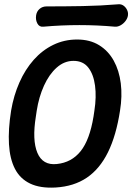

<svg xmlns="http://www.w3.org/2000/svg" viewBox="-20 -865 620 899"><path d="M542 -347Q524 -230 485.5 -152Q447 -74 386.5 -33Q326 8 240 13Q168 17 121 -5.5Q74 -28 50 -74.5Q26 -121 22 -190Q18 -259 32 -347Q44 -418 71 -479Q98 -540 138 -585Q178 -630 229.5 -655Q281 -680 341 -680Q401 -680 444 -653.5Q487 -627 512.5 -581Q538 -535 545.5 -475Q553 -415 542 -347ZM148 -320Q130 -209 155 -149.5Q180 -90 246 -97Q315 -104 357.5 -157Q400 -210 418 -320L422 -347Q432 -411 425 -464Q418 -517 393.5 -548.5Q369 -580 324 -580Q281 -580 245.5 -548.5Q210 -517 186 -464Q162 -411 152 -347ZM579 -792Q577 -779 567.5 -766.5Q558 -754 544.5 -746.5Q531 -739 518 -740Q353 -755 183 -740Q164 -738 155 -755Q146 -772 149 -792V-793Q152 -812 165.5 -823.5Q179 -835 198 -835Q282 -835 366 -836.5Q450 -838 535 -845Q548 -846 558.5 -838.5Q569 -831 575 -818.5Q581 -806 579 -793Z"/></svg>

Font: Winky Sans Medium
Style: Italic
Weight: 500
Italic angle: -8.97852°
Designer: Simon Atzbach
Foundry: typofactur
Version: Version 1.205